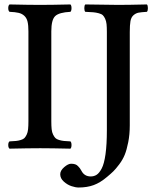

<svg xmlns="http://www.w3.org/2000/svg" viewBox="-20 -667 699 864"><path d="M210.9 -525.9V-121.1Q210.9 -100.1 212.4 -85.7Q213.9 -71.3 219 -61.3Q224.1 -51.3 229.2 -45.9Q234.4 -40.5 245.8 -37.1Q257.3 -33.7 267.6 -32.7Q277.8 -31.7 296.9 -30.8Q301.8 -26.4 301.8 -14.4Q301.8 -2.4 296.9 2Q210.9 0 161.1 0Q108.9 0 22.9 2Q17.1 -2.4 17.1 -14.4Q17.1 -26.4 22.9 -30.8Q42 -31.7 52.2 -32.7Q62.5 -33.7 73.7 -37.1Q85 -40.5 90.1 -45.9Q95.2 -51.3 100.1 -61.3Q105 -71.3 106.4 -85.7Q107.9 -100.1 107.9 -121.1V-525.9Q107.9 -553.2 104 -569.6Q100.1 -585.9 89.6 -595.7Q79.1 -605.5 64 -609.1Q48.8 -612.8 22.9 -613.8Q17.1 -618.2 17.1 -630.4Q17.1 -642.6 22.9 -647Q110.8 -645 160.2 -645Q210.9 -645 296.9 -647Q301.8 -642.6 301.8 -630.4Q301.8 -618.2 296.9 -613.8Q246.1 -611.3 228.5 -594.7Q210.9 -578.1 210.9 -525.9ZM564 -522.9V-103Q564 -62 557.1 -27.3Q550.3 7.3 541.3 29.5Q532.2 51.8 516.4 72.8Q500.5 93.8 490 104Q479.5 114.3 461.9 128.9Q431.6 154.8 401.9 165.8Q372.1 176.8 334 176.8Q320.3 176.8 301.8 170.7Q283.2 164.6 267.1 150.1Q251 135.7 251 117.2Q251 100.6 268.8 85.2Q286.6 69.8 299.8 69.8Q310.5 69.8 318.1 72.3Q325.7 74.7 331.5 81.1Q337.4 87.4 339.4 90.1Q341.3 92.8 346.2 101.1Q359.4 127 388.2 127Q403.3 127 415 119.4Q426.8 111.8 437.7 91.1Q448.7 70.3 454.8 26.9Q460.9 -16.6 460.9 -81.1V-522.9Q460.9 -544.4 459.5 -558.3Q458 -572.3 453.1 -582.8Q448.2 -593.3 442.6 -598.6Q437 -604 424.3 -607.4Q411.6 -610.8 399.2 -611.8Q386.7 -612.8 363.8 -613.8Q359.4 -618.2 359.4 -630.4Q359.4 -642.6 363.8 -647Q463.4 -645 512.2 -645Q557.1 -645 641.1 -647Q645.5 -642.6 645.5 -630.4Q645.5 -618.2 641.1 -613.8Q615.2 -612.3 603 -609.9Q590.8 -607.4 580.6 -598.4Q570.3 -589.4 567.1 -572Q564 -554.7 564 -522.9Z"/></svg>

Font: Common Serif Medium
Style: Regular
Weight: 500
Designer: Philipp H. Poll, Khaled Hosny
Foundry: Stefan Peev, Context Ltd.
Version: Version 1.026